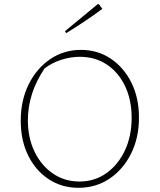

<svg xmlns="http://www.w3.org/2000/svg" viewBox="-20 -889 761 916"><path d="M354 7Q275 7 212.5 -34Q150 -75 114.5 -147Q79 -219 79 -313Q79 -410 116.5 -486Q154 -562 219 -606.5Q284 -651 366 -651Q446 -651 508.5 -609Q571 -567 607 -494.5Q643 -422 643 -328Q643 -232 605.5 -156.5Q568 -81 503 -37Q438 7 354 7ZM359 -23Q431 -23 487 -62.5Q543 -102 575.5 -170.5Q608 -239 608 -327Q608 -412 577 -477.5Q546 -543 490.5 -580.5Q435 -618 361 -618Q317 -618 273 -604Q229 -590 193 -563Q113 -445 113 -315Q113 -231 145 -165Q177 -99 232.5 -61Q288 -23 359 -23ZM296 -731 290 -740 446 -869H452L468 -847Q427 -816 383.5 -787Q340 -758 296 -731Z"/></svg>

Font: Piazzolla Thin
Style: Regular
Weight: 100
Designer: Juan Pablo del Peral
Foundry: Huerta Tipografica
Version: Version 1.330